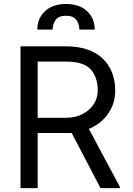

<svg xmlns="http://www.w3.org/2000/svg" viewBox="-20 -965 681 985"><path d="M495.7 0 347.7 -282.7H173.3V0H85.2V-727.3H318.2Q439.6 -727.3 505.3 -665.8Q571 -604.4 571 -500Q571 -434.7 535.2 -382.5Q499.3 -330.3 436.1 -303.6L595.2 -5.7V0ZM173.3 -649.1V-360.8H318.2Q367.9 -360.8 404.7 -380.5Q441.4 -400.2 461.5 -432Q481.5 -463.8 481.5 -500Q481.5 -569.2 445.1 -609.2Q408.7 -649.1 318.2 -649.1ZM465.9 -813.2H387.1Q387.1 -841.6 371.4 -862.9Q355.8 -884.2 318.9 -884.2Q280.9 -884.2 265.4 -862.9Q250 -841.6 250 -813.2H171.5Q171.5 -871.1 211.1 -907.8Q250.7 -944.6 318.9 -944.6Q387.1 -944.6 426.5 -907.8Q465.9 -871.1 465.9 -813.2Z"/></svg>

Font: Interface
Style: Regular
Weight: 400
Designer: Rasmus Andersson
Foundry: rsms
Version: Version 1.8